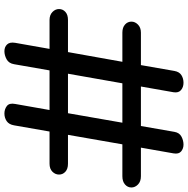

<svg xmlns="http://www.w3.org/2000/svg" viewBox="-11 -841 852 870"><g transform="rotate(90 415.0 -406.0)"><path d="M212 0Q193 0 181.5 -12Q170 -24 174 -48.5L201.5 -204.5H70.5Q48 -204.5 34.5 -217.5Q21 -230.5 21 -247.5Q21 -264.5 33.8 -276.2Q46.5 -288 70.5 -288H216L260 -534.5H128Q104.5 -534.5 91.2 -546.5Q78 -558.5 78 -575.5Q78 -592 91.5 -605.2Q105 -618.5 128 -618.5H275L301.5 -770.5Q305.5 -792.5 320.5 -802Q335.5 -811.5 355 -811.5Q375 -811.5 388.2 -800.2Q401.5 -789 398 -766.5L372 -618.5H551L577.5 -770.5Q581.5 -793 599 -802.2Q616.5 -811.5 635.5 -811.5Q653 -811.5 666 -800.8Q679 -790 675 -766.5L649 -618.5H778.5Q802.5 -618.5 816 -605.2Q829.5 -592 829.5 -575.5Q829.5 -558.5 816 -546.5Q802.5 -534.5 778.5 -534.5H634L591 -288H722Q745.5 -288 758.2 -276.2Q771 -264.5 771 -247.5Q771 -230.5 758 -217.5Q745 -204.5 722 -204.5H576L548 -44Q544 -20.5 528.8 -10.2Q513.5 0 494.5 0Q475 0 460.5 -11Q446 -22 451 -48.5L478.5 -204.5H299L271 -44Q267 -20 248.8 -10Q230.5 0 212 0ZM314 -288H493L536 -534.5H357.5Z"/></g></svg>

Font: Edu AU VIC WA NT Pre Medium
Style: Regular
Weight: 500
Designer: Tina and Corey Anderson, Eben Sorkin, Mirko Velimirovic
Foundry: Google for Education
Version: Version 1.001